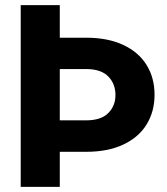

<svg xmlns="http://www.w3.org/2000/svg" viewBox="-20 -731 653 751"><path d="M584.5 -360.4Q584.5 -294.9 553.5 -244.4Q522.5 -193.8 462.2 -165.5Q401.9 -137.2 316.9 -137.2H213.9V0H61V-710.9H213.9V-583.5H316.9Q401.9 -583.5 462.2 -555.2Q522.5 -526.9 553.5 -476.6Q584.5 -426.3 584.5 -360.4ZM431.6 -359.4Q431.6 -403.3 403.3 -432.1Q375 -460.9 316.9 -460.9H213.9V-260.3H316.9Q375 -260.3 403.3 -288.6Q431.6 -316.9 431.6 -359.4Z"/></svg>

Font: Heebo ExtraBold
Style: Regular
Weight: 800
Designer: Oded Ezer
Foundry: Meir Sadan
Version: Version 2.001; ttfautohint (v1.5.14-ce02) -l 8 -r 50 -G 200 